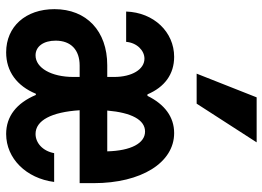

<svg xmlns="http://www.w3.org/2000/svg" viewBox="-138 -728 875 640"><g transform="rotate(90 300.0 -407.5)"><path d="M154 10C218 10 266 -26 292 -89H296C323 -25 367 10 426 10C508 10 574 -57 586 -150H490C483 -112 456 -88 426 -88C381 -88 353 -141 347 -235H590V-282C590 -440 522 -550 423 -550C369 -550 327 -518 299 -461H294C270 -518 227 -550 169 -550C86 -550 21 -482 18 -390H119C122 -426 148 -451 175 -451C211 -451 236 -409 236 -350V-327H197C83 -327 10 -258 10 -151C10 -55 68 10 154 10ZM348 -327C355 -408 379 -453 418 -453C457 -453 482 -406 484 -327ZM236 -235V-214C236 -141 206 -88 164 -88C134 -88 115 -115 115 -155C115 -206 146 -235 198 -235ZM454 -825H304L225 -625H325Z"/></g></svg>

Font: CommitMono
Style: Bold
Weight: 700
Monospace: yes
Designer: Eigil Nikolajsen
Foundry: Eigil Nikolajsen
Version: Version 1.143